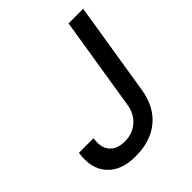

<svg xmlns="http://www.w3.org/2000/svg" viewBox="-202 -862 1004 1004"><g transform="rotate(-45 300.0 -360.0)"><path d="M224 10Q117 10 64 -50Q11 -110 27 -213H135Q125 -153 153 -119Q181 -85 239 -85Q296 -85 335.5 -119.5Q375 -154 384 -213L467 -730H575L492 -213Q475 -106 405 -48Q335 10 224 10Z"/></g></svg>

Font: JetBrains Mono NL SemiBold
Style: Italic
Weight: 600
Italic angle: -9°
Monospace: yes
Designer: Philipp Nurullin, Konstantin Bulenkov
Foundry: JetBrains
Version: Version 2.305; ttfautohint (v1.8.4.7-5d5b)